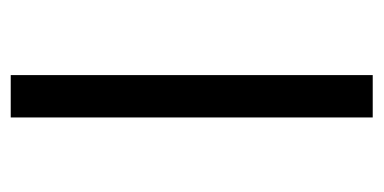

<svg xmlns="http://www.w3.org/2000/svg" viewBox="-194 -504 698 349"><g transform="rotate(-90 154.5 -329.0)"><path d="M116 -658H193V0H116Z"/></g></svg>

Font: LXGW Bright GB
Style: Regular
Weight: 400
Designer: Christian Thalmann (Catharsis Fonts)
Foundry: LXGW / Christian Thalmann (Catharsis Fonts) / Fontworks Inc.
Version: Version 5.510